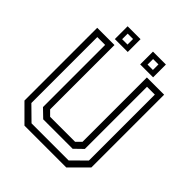

<svg xmlns="http://www.w3.org/2000/svg" viewBox="-225 -972 1114 1114"><g transform="rotate(45 332.0 -415.5)"><path d="M160.5 0 57.5 -103V-700H199V-172L229.5 -141.5H434.5L465 -172V-700H606.5V-103L503.5 0ZM180 -38.5H484.5L568 -121.2V-662.2H503.8V-152.2L453 -102.8H211.5L160.2 -152.2V-662.2H96V-121.2ZM384 -726V-831H490V-726ZM176 -726V-831H282V-726ZM206.5 -755.5H250.5V-801H206.5ZM415 -755.5H459V-801H415Z"/></g></svg>

Font: Tourney Thin
Style: Regular
Weight: 100
Designer: Tyler Finck
Foundry: Etcetera Type Co
Version: Version 1.015